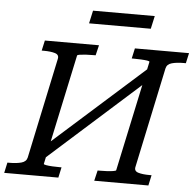

<svg xmlns="http://www.w3.org/2000/svg" viewBox="-78 -948 1028 1007"><g transform="rotate(5 436.5 -444.0)"><path d="M155 -137 696 -620 723 -576 182 -92ZM-19 0 -7 -55H4Q41 -55 66.5 -62Q92 -69 97 -91L209 -620Q214 -642 191.5 -649Q169 -656 132 -656H121L133 -710H418L405 -656H396Q377 -656 357 -655Q337 -654 323 -652Q309 -650 308 -646L184 -65Q183 -62 196.5 -59.5Q210 -57 230 -56Q250 -55 269 -55H278L266 0ZM455 0 468 -55H477Q496 -55 516 -56Q536 -57 550.5 -59.5Q565 -62 565 -65L689 -646Q690 -650 676.5 -652Q663 -654 643 -655Q623 -656 604 -656H595L607 -710H892L880 -656H869Q832 -656 806.5 -649Q781 -642 776 -620L664 -91Q659 -69 681.5 -62Q704 -55 741 -55H752L740 0ZM371 -888H696L681 -820H356Z"/></g></svg>

Font: Roboto Serif
Style: Italic
Weight: 400
Italic angle: -10°
Designer: Greg Gazdowicz
Foundry: Commercial Type
Version: Version 1.008